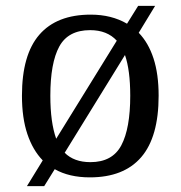

<svg xmlns="http://www.w3.org/2000/svg" viewBox="-20 -596 617 656"><path d="M126 -48Q92 -83 73.5 -138Q55 -193 55 -269Q55 -409 114.5 -477.5Q174 -546 290 -546Q361 -546 414 -515L452 -576H510L454 -484Q487 -450 504.5 -396.5Q522 -343 522 -269Q522 -128 462.5 -59Q403 10 287 10Q216 10 167 -18L131 40H72ZM289 -42Q364 -42 394.5 -99.5Q425 -157 425 -269Q425 -356 407 -408L201 -74Q233 -42 289 -42ZM379 -457Q346 -493 288 -493Q213 -493 182.5 -437Q152 -381 152 -269Q152 -223 157 -186.5Q162 -150 172 -122Z"/></svg>

Font: Noto Serif Vithkuqi
Style: Regular
Weight: 400
Version: Version 1.005